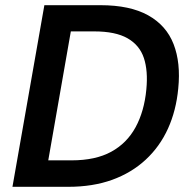

<svg xmlns="http://www.w3.org/2000/svg" viewBox="-20 -720 736 740"><path d="M28 0 151 -700H367Q481 -700 551 -661Q621 -622 649 -550Q677 -478 667 -379Q659 -294 627.5 -224.5Q596 -155 541.5 -104.5Q487 -54 412.5 -27Q338 0 243 0ZM166 -102H256Q348 -102 408.5 -135Q469 -168 502.5 -229.5Q536 -291 544 -375Q551 -447 534.5 -496.5Q518 -546 471.5 -572.5Q425 -599 343 -599H253Z"/></svg>

Font: DM Sans 12pt SemiBold
Style: Italic
Weight: 600
Italic angle: -10°
Version: Version 4.004;gftools[0.9.30]